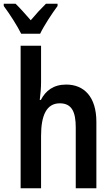

<svg xmlns="http://www.w3.org/2000/svg" viewBox="-59 -1004 579 1024"><path d="M54 -824H155C176 -868 219 -933 248 -972V-984H186C156 -954 137 -934 105 -896C76 -929 47 -962 24 -984H-39V-972C-7 -929 34 -865 54 -824ZM51 0H160V-279C160 -389 189 -453 260 -453C324 -453 345 -407 345 -324V0H455V-354C455 -488 389 -553 294 -553C226 -553 184 -520 159 -471H153C157 -502 160 -534 160 -566V-760H51Z"/></svg>

Font: Noto Sans Mono ExtraCondensed SemiBold
Style: Regular
Weight: 600
Width: 2
Designer: Monotype Design Team
Foundry: Monotype Imaging Inc.
Version: Version 2.014